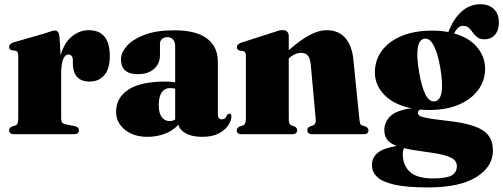

<svg xmlns="http://www.w3.org/2000/svg" viewBox="-20 -618 2317 884"><path d="M254 -449.5 259 -363Q275.5 -421.5 311 -450.2Q346.5 -479 388 -479Q485.5 -479 485.5 -360Q485.5 -300 459.8 -271.2Q434 -242.5 393.5 -242.5Q354.5 -242.5 335.5 -263Q316.5 -283.5 315.5 -321V-341.5Q314.5 -367 294.5 -367Q280 -367 270.8 -345.5Q261.5 -324 261.5 -273.5V-73.5Q261.5 -60.5 265.8 -54.2Q270 -48 282.5 -45.5L325.5 -37Q343.5 -33 343.5 -18Q343.5 0 320 0H45Q22 0 22 -18Q22 -30 36.5 -36L51 -40.5Q64 -45 64 -69.5V-362.5Q64 -382 51 -384.5L35 -386.5Q22 -390 22 -402.5Q22 -415 41 -422.5L187 -464.5Q208.5 -472.5 218 -475Q227.5 -477.5 233.5 -477.5Q250.5 -477.5 254 -449.5Z M514.5 -103.5Q514.5 -168 571 -205.2Q627.5 -242.5 742.5 -242.5Q768 -242.5 786.5 -238.5V-406.5Q786.5 -425 776.8 -436Q767 -447 751 -447Q736 -447 726.2 -438.8Q716.5 -430.5 716.5 -416.5V-363Q716.5 -325 689.2 -300.8Q662 -276.5 614.5 -276.5Q537 -276.5 537 -345Q537 -375.5 564 -406.2Q591 -437 645.5 -457.8Q700 -478.5 782 -478.5Q883.5 -478.5 933.2 -440.5Q983 -402.5 983 -334V-91.5Q983 -68.5 1002 -68.5Q1018.5 -68.5 1025.5 -88Q1029.5 -94.5 1035.5 -94.5Q1045.5 -94.5 1045.5 -81Q1045.5 -64 1031.5 -42Q1017.5 -20 987.8 -4Q958 12 911 12Q864 12 835.8 -3.8Q807.5 -19.5 801 -43.5Q776.5 -16.5 738.8 -2.2Q701 12 659.5 12Q595 12 554.8 -20.8Q514.5 -53.5 514.5 -103.5ZM711 -135Q711 -96.5 725 -78.5Q739 -60.5 761 -60.5Q773.5 -60.5 786.5 -67.5V-209.5Q776 -212.5 762 -212.5Q738.5 -212.5 724.8 -193Q711 -173.5 711 -135Z M1309.5 -452.5V-387Q1364.5 -435 1406.2 -457Q1448 -479 1483 -479Q1538.5 -479 1569.5 -443.5Q1600.5 -408 1607 -343.5L1634.5 -71Q1636 -56.5 1638.2 -49.8Q1640.5 -43 1647.5 -40.5L1662 -36Q1676.5 -30 1676.5 -18Q1676.5 0 1654 0H1418Q1395 0 1395 -19Q1395 -30 1406.5 -35.5L1421 -40.5Q1428 -43.5 1431.5 -50Q1435 -56.5 1433.5 -71L1411 -318.5Q1408.5 -347 1398.2 -360.8Q1388 -374.5 1366 -374.5Q1338.5 -374.5 1311 -350.5L1309.5 -349V-71Q1309.5 -56.5 1312.2 -50Q1315 -43.5 1322 -40.5L1336.5 -35.5Q1348 -30 1348 -19Q1348 0 1325 0H1092.5Q1070 0 1070 -18Q1070 -30 1084.5 -36L1099 -40.5Q1112 -45 1112 -71V-362.5Q1112 -380.5 1099 -383L1084 -385Q1070.5 -388.5 1070.5 -401.5Q1070.5 -413.5 1089 -421L1237 -468.5Q1253.5 -474.5 1262.8 -477Q1272 -479.5 1281.5 -479.5Q1295 -479.5 1302.2 -472Q1309.5 -464.5 1309.5 -452.5Z M2033.5 -62.5Q2114 -54 2161.5 -37.5Q2209 -21 2229.2 6.2Q2249.5 33.5 2249.5 75.5Q2249.5 150 2172.8 197.5Q2096 245 1950.5 245Q1853 245 1796.5 232.2Q1740 219.5 1716.2 196.5Q1692.5 173.5 1692.5 142.5Q1692.5 108.5 1718 86.5Q1743.5 64.5 1806.5 54Q1775 42 1762.2 24.5Q1749.5 7 1749.5 -19Q1749.5 -55.5 1777 -82.8Q1804.5 -110 1874 -119.5Q1793.5 -136 1749.8 -181Q1706 -226 1706 -284.5Q1706 -340.5 1737.8 -384Q1769.5 -427.5 1828.8 -452.2Q1888 -477 1970 -477Q2009.5 -477 2044.5 -470.5Q2068 -532 2105.5 -565.2Q2143 -598.5 2192 -598.5Q2231.5 -598.5 2254.2 -576Q2277 -553.5 2277 -514Q2277 -479 2259 -458Q2241 -437 2210 -437Q2190 -437 2178 -446.2Q2166 -455.5 2157.2 -468Q2148.5 -480.5 2138.5 -489.8Q2128.5 -499 2112 -499Q2087 -499 2071 -464Q2140.5 -444.5 2177 -400.2Q2213.5 -356 2213.5 -302Q2213.5 -246.5 2181.5 -203.5Q2149.5 -160.5 2091.8 -136Q2034 -111.5 1956.5 -111.5Q1934 -111.5 1913.5 -113.5Q1904 -108 1904 -98Q1904 -91 1912 -85.2Q1920 -79.5 1947.5 -74.2Q1975 -69 2033.5 -62.5ZM1934.5 -440Q1885 -431.5 1909.5 -287.5Q1933.5 -143 1982.5 -151.5Q2031.5 -160 2007.5 -304.5Q1995 -376 1976 -410Q1957 -444 1934.5 -440ZM1834.5 91.5Q1834.5 143 1867.2 173.2Q1900 203.5 1973 203.5Q2034 203.5 2058.8 190Q2083.5 176.5 2083.5 146.5Q2083.5 128.5 2069.8 116.5Q2056 104.5 2022.2 95.8Q1988.5 87 1928.5 79.5Q1874 72.5 1840 64Q1834.5 75 1834.5 91.5Z"/></svg>

Font: Fraunces 72pt S000 Black
Style: Regular
Weight: 900
Version: Version 1.000; ttfautohint (v1.8.3)